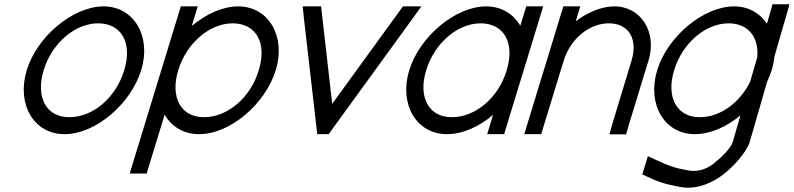

<svg xmlns="http://www.w3.org/2000/svg" viewBox="-20 -613 3745 906"><path d="M106.2 -282C154.8 -441 323.9 -582 468.2 -583C613.2 -583 695.5 -440 646.2 -282C597.3 -122 429.6 21 283.9 20C138.9 20 57.3 -122 106.2 -282ZM186.2 -282C146.5 -152 200 -59 308.3 -60C417.3 -60 527.2 -151 566.2 -282C605.7 -411 553.5 -502 443.8 -503C334.8 -503 225.7 -411 186.2 -282Z M885 -490.6C951.7 -546.5 1030.6 -582.5 1103.2 -583C1248.2 -583 1330.5 -440 1281.2 -282C1232.3 -122 1064.6 21 918.9 20C846.1 20 789.3 -15.8 756.9 -71.7L684.2 166L672 206H592L604.2 166L741.2 -282L821 -543L833.2 -583H913.2L901 -543ZM821.2 -282C781.5 -152 835 -59 943.3 -60C1052.3 -60 1162.2 -151 1201.2 -282C1240.7 -411 1188.5 -502 1078.8 -503C969.8 -503 860.7 -411 821.2 -282Z M1414.1 -527 1408.2 -583H1495.2L1497.9 -559L1547.6 -123L1863.9 -559L1881.2 -583H1968.2L1928.1 -527L1548.2 -4L1530.9 20H1476.9L1474.2 -4Z M1910.9 -281C1959.8 -441 2128.9 -582 2273.2 -583C2345.9 -583 2402.8 -547.1 2435.2 -491.3L2451 -543L2463.2 -583H2543.2L2531 -543L2452.1 -284.8L2450.9 -281L2371.1 -20L2358.9 20H2278.9L2291.1 -20L2306.6 -70.8C2240.4 -15.1 2161.9 20.5 2088.9 20C1943.9 20 1862.3 -122 1910.9 -281ZM1990.9 -281C1951.5 -152 2005 -59 2113.3 -60C2221 -60 2329.5 -148.8 2369.5 -276.3L2370.9 -281C2410.7 -411 2358.5 -502 2248.8 -503C2139.8 -503 2030.7 -411 1990.9 -281Z M2696.7 -512.6C2753.2 -555.4 2818.5 -582.5 2878.2 -583C3005.2 -583 3081.9 -461 3039.7 -326L2946.1 -20L2934.6 21H2855.6L2866.8 -19L2959.7 -326C2991.5 -430 2946.5 -502 2853.8 -503C2760.8 -503 2671.5 -430 2639.7 -326L2627.4 -286L2546.1 -20L2533.9 20H2453.9L2466.1 -20L2547.4 -286L2559.7 -326L2626 -543L2638.2 -583H2718.2L2706 -543Z M3081.2 -282C3129.8 -441 3298.9 -582 3443.2 -583C3511.5 -583 3565.8 -551.3 3599.1 -501.3L3613.8 -552L3625.3 -593H3705.3L3694.4 -554L3634.3 -346.4C3632.3 -325.5 3628 -303.9 3621.2 -282C3615.6 -263.8 3608.5 -245.8 3600.1 -228.2L3517.6 57C3502 108 3435.6 178 3394.1 209C3354.3 241 3273.6 286 3188.8 269C3116.7 256 3086.1 245 3032.7 220L3010.8 210L3037.1 124L3085.4 146C3137 170 3161.3 179 3226.6 191C3281.5 201 3322 180 3353.9 154L3354.2 153C3388.2 127 3429.3 84 3437.6 57L3473.9 -68.6C3408.2 -14.1 3330.8 20.5 3258.9 20C3113.9 20 3032.3 -122 3081.2 -282ZM3161.2 -282C3121.5 -152 3175 -59 3283.3 -60C3376.5 -60 3470.2 -126.4 3519.9 -227.5L3553.5 -343.7C3561.4 -439.1 3510 -502.2 3418.8 -503C3309.8 -503 3200.7 -411 3161.2 -282Z"/></svg>

Font: Nordica Plus
Style: NordicaClassicLightObl
Weight: 300
Version: Version 1.01